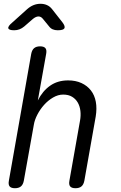

<svg xmlns="http://www.w3.org/2000/svg" viewBox="-20 -985 640 1015"><path d="M159 -326 106 -30Q102 -9 90.5 0.5Q79 10 59 10Q39 10 31 0.5Q23 -9 27 -30L145 -700Q149 -721 160.5 -730.5Q172 -740 192 -740Q212 -740 220 -730.5Q228 -721 224 -700L180 -454Q205 -504 245 -532Q285 -560 340 -560Q380 -560 410.5 -546Q441 -532 460.5 -507Q480 -482 486.5 -447Q493 -412 486 -369L426 -30Q422 -9 410.5 0.5Q399 10 379 10Q359 10 351 0.5Q343 -9 347 -30L403 -347Q408 -374 405 -399Q402 -424 391 -443Q380 -462 361 -473.5Q342 -485 314 -485Q287 -485 260.5 -469.5Q234 -454 213 -430.5Q192 -407 177.5 -379Q163 -351 159 -326ZM55 -825Q27 -825 24 -835.5Q21 -846 45 -866L124 -937Q140 -951 157.5 -958Q175 -965 194 -965Q213 -965 228.5 -958Q244 -951 255 -937L310 -867Q326 -846 320.5 -835.5Q315 -825 285 -825Q270 -825 258.5 -830Q247 -835 239 -846L207 -885Q197 -898 183.5 -898Q170 -898 154 -885L108 -845Q96 -835 83 -830Q70 -825 55 -825Z"/></svg>

Font: Maple Mono Light
Style: Italic
Weight: 300
Italic angle: -10°
Monospace: yes
Designer: subframe7536
Version: Version 7.000